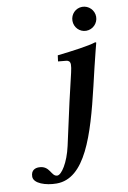

<svg xmlns="http://www.w3.org/2000/svg" viewBox="-171 -687 633 949"><g transform="rotate(-10 146.0 -212.0)"><path d="M251 -571C251 -538 277 -511 310 -511C343 -511 370 -538 370 -571C370 -604 343 -631 310 -631C277 -631 251 -604 251 -571ZM318.3 -325.3C330.3 -376 348 -444 348 -444C348 -446.6 346 -447 342 -447C311 -436 222 -424 150 -416L146 -386L188 -382C197 -380.7 206.1 -376 206.1 -359.5C206.1 -350.4 204.1 -337.7 200 -320L167 -179L120 34C102 115 66 169 45 169C13.5 169 18.2 113 -39 113C-54.4 113 -78.5 119 -78.5 152.9C-78.5 187 -20 207 35 207C178 207 240.7 3.9 297 -235Z"/></g></svg>

Font: Linux Libertine O
Style: Bold Italic
Weight: 700
Italic angle: -11.5°
Designer: Philipp H. Poll
Foundry: Philipp H. Poll
Version: Version 4.1.0